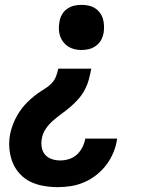

<svg xmlns="http://www.w3.org/2000/svg" viewBox="-20 -548 640 791"><path d="M315 -342Q301 -342 286.5 -345.5Q272 -349 260.5 -356.5Q249 -364 240.5 -375Q232 -386 227.5 -399.5Q223 -413 222.5 -428Q222 -443 225 -458Q227 -473 235 -487.5Q243 -502 256.5 -511.5Q270 -521 285 -524.5Q300 -528 316 -528Q330 -528 344.5 -525Q359 -522 371 -514.5Q383 -507 391.5 -495.5Q400 -484 404 -470.5Q408 -457 408.5 -442Q409 -427 407 -413Q404 -397 396.5 -383Q389 -369 375 -359Q361 -349 346 -345.5Q331 -342 315 -342ZM219 223Q189 223 160 218Q131 213 106 201Q81 189 62 168.5Q43 148 32.5 122.5Q22 97 19 67.5Q16 38 21 8Q24 -8 29.5 -24.5Q35 -41 42.5 -56.5Q50 -72 59.5 -86.5Q69 -101 81 -114.5Q93 -128 106.5 -140Q120 -152 134.5 -162.5Q149 -173 164 -182Q179 -191 191.5 -203.5Q204 -216 210.5 -232.5Q217 -249 220 -265H356Q352 -244 346.5 -222.5Q341 -201 330.5 -180.5Q320 -160 304.5 -142Q289 -124 271.5 -109Q254 -94 235.5 -80.5Q217 -67 199 -51.5Q181 -36 168 -16.5Q155 3 152 25Q149 42 152 59.5Q155 77 166 89.5Q177 102 193.5 107.5Q210 113 228 113Q246 113 264 107.5Q282 102 296 89.5Q310 77 319 59.5Q328 42 331 25V23H463L462 27Q458 54 447 80.5Q436 107 418.5 130.5Q401 154 377.5 172.5Q354 191 327.5 202.5Q301 214 273.5 218.5Q246 223 219 223Z"/></svg>

Font: Iosevka XBd Ex Obl
Style: Regular
Weight: 800
Width: 7
Italic angle: -9°
Monospace: yes
Designer: Belleve Invis
Foundry: Belleve Invis
Version: Version 32.5.0; ttfautohint (v1.8.4)